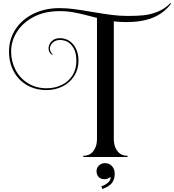

<svg xmlns="http://www.w3.org/2000/svg" viewBox="-20 -949 1158 1277"><path d="M737 -807V-23Q737 25 761 56Q785 87 828 87V95H534V87Q577 87 601 56Q625 25 625 -23V-830L578 -842Q514 -859 469.5 -867Q425 -875 376 -875Q279 -875 206 -837.5Q133 -800 93.5 -738.5Q54 -677 54 -606Q54 -540 83.5 -484Q113 -428 166.5 -395Q220 -362 290 -362Q345 -362 390.5 -384Q436 -406 462 -447.5Q488 -489 488 -545Q488 -607 458.5 -645Q429 -683 378 -683Q350 -683 331 -665.5Q312 -648 312 -627Q312 -615 317.5 -604.5Q323 -594 330 -588L327 -584Q303 -598 303 -627Q303 -653 323 -674Q343 -695 378 -695Q433 -695 467.5 -653Q502 -611 502 -545Q502 -488 473.5 -443.5Q445 -399 396.5 -374.5Q348 -350 290 -350Q217 -350 160 -382.5Q103 -415 71.5 -473.5Q40 -532 40 -606Q40 -688 83 -754Q126 -820 202.5 -857.5Q279 -895 376 -895Q423 -895 472.5 -888.5Q522 -882 591 -870Q674 -856 725.5 -849.5Q777 -843 832 -843Q891 -843 936 -847.5Q981 -852 1028.5 -871Q1076 -890 1114 -929L1118 -925Q1070 -861 997 -831.5Q924 -802 820 -802Q780 -802 737 -807ZM743 206Q743 244 725 267.5Q707 291 661 308L654 290Q680 282 698.5 265.5Q717 249 716 227Q698 243 674 243Q651 243 636.5 228.5Q622 214 622 189Q622 167 638.5 151.5Q655 136 678 136Q707 136 725 156Q743 176 743 206Z"/></svg>

Font: Myanmar April Display
Style: Regular
Weight: 400
Designer: Khon Soe Zaw Thu
Foundry: Myanmar OS
Version: Version 2.50 April 12, 2019